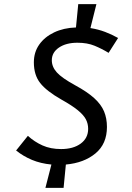

<svg xmlns="http://www.w3.org/2000/svg" viewBox="-20 -815 640 930"><path d="M418 -679Q456 -673 489 -660.5Q522 -648 552 -631L506 -559Q473 -579 438 -593.5Q403 -608 355 -608Q300 -608 265.5 -584.5Q231 -561 231 -523Q231 -491 255.5 -464Q280 -437 344 -402Q403 -370 436.5 -339.5Q470 -309 484 -275.5Q498 -242 498 -200Q498 -118 442.5 -72Q387 -26 299 -18L288 95H200L229 -18Q177 -23 135 -40.5Q93 -58 58 -86L115 -157Q147 -128 186 -110.5Q225 -93 276 -93Q335 -93 371 -119.5Q407 -146 407 -191Q407 -216 396 -237Q385 -258 357 -281Q329 -304 277 -333Q205 -374 174.5 -413Q144 -452 144 -513Q144 -562 170 -599Q196 -636 242 -658Q288 -680 348 -682L359 -795H447Z"/></svg>

Font: ABeeZee
Style: Italic
Weight: 400
Italic angle: -10°
Designer: Anja Meiners
Foundry: Anja Meiners
Version: Version 1.003; ttfautohint (v1.8.3)